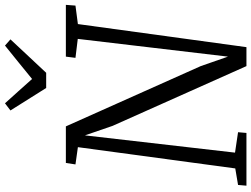

<svg xmlns="http://www.w3.org/2000/svg" viewBox="-142 -892 1034 790"><g transform="rotate(-90 375.0 -497.0)"><path d="M6 0 9 -34.5 77 -46 164.5 -693.5 93.5 -703.5 99.5 -743H250L498 -188L537 -76L610 -694L532 -703.5L537 -743H750L747 -703.5L671 -693.5L576 0H498L252 -551L213 -664.5L142 -47L226 -34.5L223 0ZM408 -824 315.5 -971 345 -993.5Q370 -966 395 -938Q420 -910 445 -882Q479 -910 513.5 -937.8Q548 -965.5 582.5 -993.5L608 -971L470.5 -824Z"/></g></svg>

Font: Merriweather 20pt Light
Style: Italic
Weight: 300
Italic angle: -7.8°
Version: Version 2.101